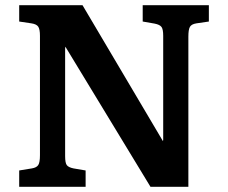

<svg xmlns="http://www.w3.org/2000/svg" viewBox="-20 -720 877 740"><path d="M54 0V-63L103 -71Q121 -74 127.5 -84Q134 -94 134 -122V-582Q134 -607 127.5 -617Q121 -627 101 -630L54 -637V-700H298L608 -176L609 -181V-582Q609 -607 602.5 -616Q596 -625 576 -629L530 -637V-700H785V-637L737 -630Q718 -627 712 -616.5Q706 -606 706 -579V0H560L232 -540L231 -534V-118Q231 -92 237.5 -83.5Q244 -75 263 -71L310 -63V0Z"/></svg>

Font: Literata 12pt SemiBold
Style: Regular
Weight: 600
Designer: Latin by Veronika Burian and Jose Scaglione. Greek by Irene Vlachou. Cyrillic by Vera Evstafieva.
Foundry: TypeTogether
Version: Version 3.002